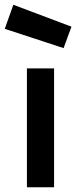

<svg xmlns="http://www.w3.org/2000/svg" viewBox="-37 -786 320 806"><path d="M76 0V-499H190V0ZM19 -766 263 -674 230 -584 -17 -665Z"/></svg>

Font: TypoPRO Titillium Text
Style: 800 wt
Weight: 800
Designer: Accademia di Belle Arti di Urbino and others
Foundry: Accademia di Belle Arti di Urbino and others.
Version: Version 25.000